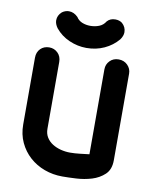

<svg xmlns="http://www.w3.org/2000/svg" viewBox="-84 -807 709 881"><g transform="rotate(10 270.0 -367.0)"><path d="M273 -694Q295 -694 314 -701.5Q333 -709 344 -727Q358 -743 382 -743Q401 -743 414 -733Q433 -716 433 -692Q433 -675 420 -657Q394 -626 356 -608.5Q318 -591 273 -591Q232 -591 193 -608Q154 -625 128 -657Q115 -675 115 -692Q115 -715 134 -732Q149 -743 166 -743Q189 -743 208 -724Q218 -708 235.5 -701Q253 -694 273 -694ZM372 -509Q372 -532 388 -548.5Q404 -565 429 -565Q454 -565 470.5 -548.5Q487 -532 487 -509V-105Q487 -62 462.5 -39Q438 -16 403.5 -5.5Q369 5 331.5 7Q294 9 267 9Q223 9 183.5 -5.5Q144 -20 114 -47Q84 -74 66.5 -111.5Q49 -149 49 -195V-506Q49 -532 65 -548Q81 -564 106 -564Q129 -564 145.5 -548Q162 -532 162 -506V-195Q162 -172 172.5 -155Q183 -138 200.5 -127Q218 -116 239.5 -110.5Q261 -105 283 -105Q305 -105 330 -108L372 -113Z"/></g></svg>

Font: VDS
Style: Bold
Weight: 700
Designer: artmaker
Foundry: artmaker
Version: Version 1.000 2009 initial release